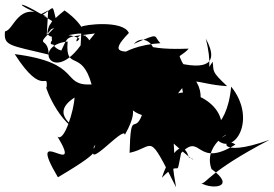

<svg xmlns="http://www.w3.org/2000/svg" viewBox="-34 -744 1156 809"><path d="M198 -641C134 -486 321 -545 218 -518C259 -599 230 -585 366 -603C249 -467 425 -568 238 -700C123 -610 180 -597 225 -657C91 -523 170 -605 171 -514C6 -554 -19 -550 -13 -612C25 -615 42 -745 164 -673C13 -727 25 -761 186 -655C97 -518 336 -644 328 -587C198 -367 91 -553 251 -569C240 -441 310 -541 352 -388C219 -382 317 -479 28 -516C150 -325 166 -452 163 -374C146 -412 195 -244 300 -187C293 -207 168 -260 280 -333C278 -280 236 -142 208 -169C324 23 68 -237 210 3C439 -132 335 -102 368 -134C314 -7 490 -219 492 -176C578 -326 464 -295 564 -259C532 -175 517 -288 512 -100C621 -124 586 -197 708 45C679 -115 707 -35 698 -139C803 -43 787 -76 762 -81C730 -182 668 -59 648 5C732 -83 705 22 729 -99C816 -189 791 -31 958 -135C908 -173 869 -71 1102 -155C841 -19 835 32 814 28C861 55 964 46 857 -32C814 -152 994 -212 882 -154C955 -87 1050 -243 940 -379C921 -173 807 -205 899 -200C916 -333 691 -398 696 -321C776 -444 774 -390 923 -381C855 -445 868 -441 862 -484C780 -367 885 -384 833 -581C879 -499 864 -444 718 -478C753 -263 714 -403 803 -281C843 -422 728 -425 716 -539C619 -507 635 -439 711 -384C638 -490 725 -495 761 -539C636 -534 609 -548 570 -551C657 -487 589 -623 530 -559C644 -609 610 -593 642 -562C467 -552 380 -445 605 -535C477 -521 419 -513 509 -605C485 -661 317 -640 309 -631C308 -499 279 -483 387 -455C323 -716 260 -524 301 -581C191 -638 133 -514 227 -573C159 -785 236 -699 72 -649L169 -700L163 -598Z"/></svg>

Font: CISF Camouflage Kit
Style: Mdz
Weight: 400
Designer: Robert Jablonski, Jasper
Foundry: Cannot Into Space Fonts
Version: Version 1.270